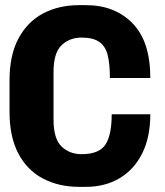

<svg xmlns="http://www.w3.org/2000/svg" viewBox="-20 -716 640 746"><path d="M287 10Q208 10 146.5 -22.5Q85 -55 51 -120Q17 -185 17 -281V-404Q17 -501 51.5 -566Q86 -631 147 -663.5Q208 -696 287 -696H314Q426 -696 495 -625.5Q564 -555 564 -413H407Q407 -467 398.5 -501.5Q390 -536 366 -553Q342 -570 297 -570Q250 -570 219 -540Q188 -510 188 -437V-251Q188 -177 219 -147Q250 -117 297 -117Q365 -117 389.5 -154Q414 -191 414 -272H564Q564 -183 532.5 -120Q501 -57 444.5 -23.5Q388 10 314 10Z"/></svg>

Font: Chivo Mono
Style: Bold
Weight: 700
Monospace: yes
Designer: Hector Gatti
Foundry: Omnibus-Type
Version: Version 1.008; ttfautohint (v1.8.4.7-5d5b)